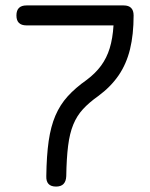

<svg xmlns="http://www.w3.org/2000/svg" viewBox="-20 -687 552 707"><path d="M186.5 0Q149 0 150.5 -38.5Q151.5 -113.5 159.2 -167.5Q167 -221.5 184 -261.2Q201 -301 229.2 -332.2Q257.5 -363.5 299.5 -393Q331.5 -417 352.2 -445.2Q373 -473.5 384 -509.5Q395 -545.5 398 -593.5H77.5Q40.5 -593.5 40.5 -630Q40.5 -667 77.5 -667H435.5Q472 -667 472 -630Q472 -560 458.8 -505.8Q445.5 -451.5 416.8 -409.5Q388 -367.5 342 -333.5Q308 -309.5 285.5 -285Q263 -260.5 249.8 -228.2Q236.5 -196 230.8 -150Q225 -104 224 -38.5Q222.5 0 186.5 0Z"/></svg>

Font: Jura Light SemiBold
Style: Regular
Weight: 600
Version: Version 5.106